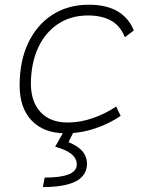

<svg xmlns="http://www.w3.org/2000/svg" viewBox="-20 -547 626 802"><path d="M263.2 -35.2Q314.5 -35.2 367.4 -53.5Q420.4 -71.8 465.3 -102.1L483.9 -63Q436.5 -30.3 376.7 -10.3Q316.9 9.8 253.9 9.8Q163.6 9.8 112.8 -43Q62 -95.7 62 -189.9Q62 -292 97.9 -367.7Q133.8 -443.4 199 -485.4Q264.2 -527.3 351.6 -527.3Q494.6 -527.3 539.1 -419.9L501.5 -391.6Q481.9 -440.4 443.1 -461.4Q404.3 -482.4 347.7 -482.4Q275.9 -482.4 222.2 -446.8Q168.5 -411.1 138.9 -346.7Q109.4 -282.2 108.9 -195.8Q109.9 -120.1 150.4 -77.6Q190.9 -35.2 263.2 -35.2ZM159.2 234.4 166.5 194.8Q300.8 194.8 300.8 140.1Q300.8 89.8 210.4 65.9L261.2 -23.9L292.5 -5.9L266.1 46.9Q343.3 77.1 343.3 137.2Q343.3 234.4 159.2 234.4Z"/></svg>

Font: Cascadia Code ExtraLight
Style: Italic
Weight: 200
Italic angle: -10°
Monospace: yes
Designer: Aaron Bell
Foundry: Saja Typeworks
Version: Version 2404.023; ttfautohint (v1.8.4)